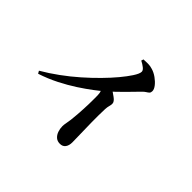

<svg xmlns="http://www.w3.org/2000/svg" viewBox="-180 -1050 1360 1360"><g transform="rotate(45 500.0 -370.5)"><path d="M549.6 -774.4 555 -791.2Q575.8 -792.4 598.8 -792.5Q621.8 -792.5 644.3 -785.1Q672 -776.9 698.2 -758Q724.4 -739.2 741.6 -717.3Q758.8 -695.3 758.8 -677Q758.8 -662.7 751.6 -655.4Q744.4 -648.2 732.7 -641.3Q721.1 -634.4 707.1 -619.9Q674.4 -586.2 626.2 -537.1Q578.1 -487.9 518.4 -436.1Q497 -417.1 456.1 -386.2Q415.3 -355.2 360 -319.1Q304.7 -283 238.1 -249.2Q171.6 -215.4 98.9 -191.7L87.8 -211.1Q151.3 -248.1 213.3 -293.4Q275.4 -338.6 331.9 -388.5Q388.5 -438.4 437 -487.7Q485.5 -537 522.5 -581.4Q559.4 -625.8 581.9 -660.4Q608.2 -700.3 608.2 -720.8Q608.2 -734.7 590.3 -748.8Q572.5 -763 549.6 -774.4ZM477.2 -459 526.5 -500.2Q563.8 -474.5 592.5 -453.9Q621.2 -433.4 621.2 -413.6Q621.2 -400.5 616.9 -385.6Q612.5 -370.8 611.5 -349.4Q609.2 -282.4 610.2 -216Q611.1 -149.5 612.7 -97.6Q614.3 -45.7 614.3 -19.5Q614.3 12.3 600.3 31.4Q586.4 50.4 558.6 50.4Q532.7 50.4 516 35.7Q499.4 21 491.2 -2.5Q483.1 -26.1 483.1 -50.8Q483.1 -65.5 486.8 -83.4Q490.6 -101.4 493.6 -125.6Q497.1 -155 499.3 -185.5Q501.5 -216 503 -245.1Q504.5 -274.2 505 -300.2Q505.5 -326.2 505.5 -347.3Q505.5 -368.3 505.3 -381.3Q505 -405.6 498 -422.5Q491.1 -439.3 477.2 -459Z"/></g></svg>

Font: Noto Serif TC
Style: Regular
Weight: 200
Designer: Ryoko NISHIZUKA 西塚涼子 (kana & ideographs); Frank Grießhammer (Latin, Greek & Cyrillic); Wenlong ZHANG 张文龙 (bopomofo); San
Foundry: Adobe
Version: Version 2.001;hotconv 1.1.0;makeotfexe 2.6.0